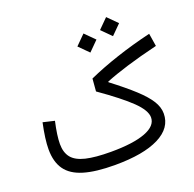

<svg xmlns="http://www.w3.org/2000/svg" viewBox="-141 -965 1120 1109"><g transform="rotate(-20 419.0 -410.5)"><path d="M71.8 -375.5 142.1 -358.9Q123 -273.4 123 -222.7Q123 -170.4 148.4 -138.9Q173.8 -107.4 231.7 -93.5Q289.6 -79.6 385.7 -79.6Q522.9 -79.6 596.7 -107.7Q670.4 -135.7 670.4 -188Q670.4 -231 610.1 -289.6Q549.8 -348.1 422.9 -437L429.2 -514.2Q512.7 -551.8 613.5 -585.2Q714.4 -618.7 825.2 -645L837.9 -565.9Q727.5 -539.1 647.7 -514.6Q567.9 -490.2 508.8 -466.3V-462.4Q593.3 -397.9 645.8 -349.6Q698.2 -301.3 722.7 -262Q747.1 -222.7 747.1 -184.1Q747.1 -95.7 652.1 -47.9Q557.1 0 382.3 0Q264.2 0 191.2 -22Q118.2 -43.9 84.5 -91.6Q50.8 -139.2 50.8 -216.3Q50.8 -276.9 71.8 -375.5ZM565.9 -762.2 624.5 -820.8 683.1 -762.2 624.5 -703.6ZM410.6 -717.8 469.2 -776.4 527.8 -717.8 469.2 -659.2Z"/></g></svg>

Font: Estedad-FD Regular
Style: FD-Regular
Weight: 400
Designer: Amin Abedi
Version: Version 7.3